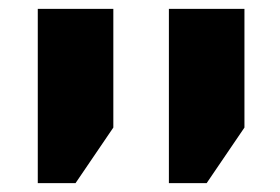

<svg xmlns="http://www.w3.org/2000/svg" viewBox="-20 -625 630 432"><path d="M360 -213V-605H530V-338L445 -213ZM65 -213V-605H235V-338L150 -213Z"/></svg>

Font: Noto Sans Hebrew ExtraBold
Style: Regular
Weight: 800
Designer: Monotype Design Team
Foundry: Monotype Imaging Inc.
Version: Version 2.003